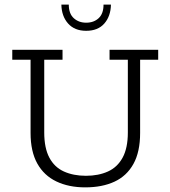

<svg xmlns="http://www.w3.org/2000/svg" viewBox="-20 -798 736 829"><path d="M348 11Q277 11 223.5 -14.5Q170 -40 141 -92Q112 -144 112 -224V-540H33V-583H250V-540H171V-226Q171 -159 193 -117.5Q215 -76 256 -57.5Q297 -39 351 -39Q405 -39 446 -57.5Q487 -76 509.5 -117.5Q532 -159 532 -226V-540H453V-583H663V-540H585V-224Q585 -142 556 -90Q527 -38 474 -13.5Q421 11 348 11ZM352 -665Q302 -665 274 -696.5Q246 -728 245 -778H277Q277 -739 298.5 -719.5Q320 -700 352 -700Q385 -700 406 -719.5Q427 -739 427 -778H459Q458 -728 430.5 -696.5Q403 -665 352 -665Z"/></svg>

Font: Rokkitt Light
Style: Regular
Weight: 300
Version: Version 3.103